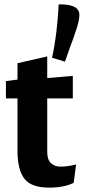

<svg xmlns="http://www.w3.org/2000/svg" viewBox="-20 -848 388 878"><path d="M328 -96 317 -12Q273 10 205 10Q122 10 91 -31.5Q60 -73 60 -158V-398H7V-477L60 -484V-559L196 -590V-491L313 -501V-398H196V-153Q196 -117 213.5 -101.5Q231 -86 256 -86Q291 -86 328 -96ZM248 -828Q343 -830 343 -780Q343 -758 332 -722.5Q321 -687 296 -620Q284 -584 277 -566L218 -584Q230 -638 238 -704.5Q246 -771 248 -828Z"/></svg>

Font: Enriqueta
Style: Bold
Weight: 700
Designer: Viviana Monsalve, Gustavo Ibarra
Foundry: 72Puntos
Version: Version 2.000